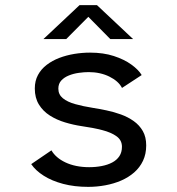

<svg xmlns="http://www.w3.org/2000/svg" viewBox="-20 -717 690 748"><path d="M323.7 11Q270 11 226.1 -0.6Q182.1 -12.2 150.5 -32.3Q118.8 -52.4 101.6 -77.6L180.4 -131.3Q188.4 -117.2 202.2 -105.2Q215.9 -93.3 234.9 -84.3Q253.8 -75.3 277.2 -70.5Q300.6 -65.7 327.4 -65.7Q353.4 -65.7 376.4 -70.2Q399.4 -74.6 417.2 -84Q435 -93.4 445.1 -108.6Q455.1 -123.8 455.1 -145.2Q455.1 -170.8 434.1 -186Q413 -201.3 377.7 -210.3Q342.4 -219.4 298.6 -225.5Q265.7 -230.4 233.3 -240.2Q200.9 -249.9 174.2 -266.9Q147.6 -283.8 131.6 -309.8Q115.6 -335.7 115.6 -372.3Q115.6 -402.1 128 -425Q140.4 -447.9 161.9 -464.3Q183.4 -480.8 211.1 -491.4Q238.9 -501.9 269.7 -507Q300.5 -512 330.9 -512Q382.6 -512 423.3 -498.8Q464.1 -485.5 491.8 -465.4Q519.6 -445.3 532 -424.6L455.3 -374.4Q448.5 -387.9 435.8 -399.1Q423.1 -410.2 406 -418.6Q388.9 -427.1 368.5 -431.6Q348.1 -436.1 325.7 -436.1Q307.9 -436.1 287.2 -433.2Q266.6 -430.4 248.5 -423.1Q230.4 -415.9 218.9 -403.5Q207.3 -391 207.3 -371.6Q207.3 -348.6 225 -334.2Q242.6 -319.9 272.9 -311.4Q303.2 -302.9 341 -296.9Q366.6 -292.9 395.2 -286.9Q423.9 -280.9 451.3 -271Q478.7 -261.1 500.9 -245.3Q523.1 -229.6 536.4 -206.4Q549.6 -183.3 549.6 -150.6Q549.6 -116.9 537.1 -90.6Q524.6 -64.3 502.6 -45.1Q480.6 -25.9 451.8 -13.5Q423 -1.1 390.2 4.9Q357.5 11 323.7 11ZM149.3 -564.9 290 -697.1H357.7L498.4 -564.9H409.6L324.1 -651.5L238.1 -564.9Z"/></svg>

Font: Trispace Thin
Style: Regular
Weight: 100
Designer: Tyler Finck
Foundry: Etcetera Type Company
Version: Version 1.210